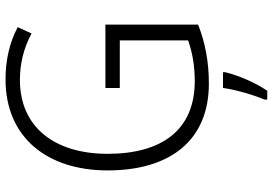

<svg xmlns="http://www.w3.org/2000/svg" viewBox="-166 -692 986 694"><g transform="rotate(-90 327.0 -345.0)"><path d="M356 -457V-405H528V-158C488 -144 440 -134 381 -134C205 -134 118 -252 118 -449C118 -640 214 -766 385 -766C443 -766 499 -753 553 -724L576 -774C519 -804 456 -818 387 -818C176 -818 58 -666 58 -449C58 -226 164 -83 372 -83C449 -83 520 -96 585 -122V-457ZM413 -24V-32H356C351 10 329 85 314 118V128H346C376 84 402 22 413 -24Z"/></g></svg>

Font: Noto Sans Kannada UI SemiCondensed Light
Style: Regular
Weight: 300
Width: 4
Designer: Jelle Bosma - Monotype Design Team
Foundry: Monotype Imaging Inc.
Version: Version 2.005